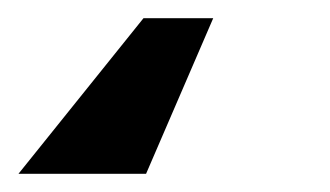

<svg xmlns="http://www.w3.org/2000/svg" viewBox="-45 26 359 209"><path d="M187.1 45.8H111.2L-24.9 215.2H114Z"/></svg>

Font: Margiela Sans
Style: Bold Italic
Weight: 700
Italic angle: -9.39999°
Designer: Stefan Endress, Andreas Faust
Version: Version 1.100;FEAKit 1.0